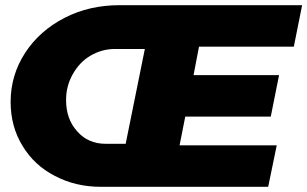

<svg xmlns="http://www.w3.org/2000/svg" viewBox="-20 -721 1186 741"><path d="M748 -541H1114L1146 -701H441C364 -701 293 -685 229 -652C165 -619 114 -574 77 -517C40 -460 21 -397 21 -328C21 -265 36 -208 67 -158C97 -108 139 -69 192 -42C245 -14 304 0 370 0H1015L1048 -160H673L695 -271H1025L1057 -431H727ZM465 -166H388C343 -166 306 -182 278 -214C249 -246 235 -286 235 -335C235 -372 244 -405 261 -435C278 -465 300 -489 329 -506C358 -523 389 -532 424 -532H539Z"/></svg>

Font: Argentum Sans ExtraBold
Style: Italic
Weight: 800
Italic angle: -11.3°
Designer: Julieta Ulanovsky
Foundry: Julieta Ulanovsky
Version: Version 5.001;February 15, 2019;FontCreator 11.5.0.2425 64-b